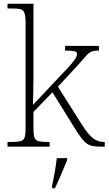

<svg xmlns="http://www.w3.org/2000/svg" viewBox="-20 -780 577 1021"><path d="M20 0V-25H38Q71 -25 88 -29Q105 -33 110.5 -48.5Q116 -64 116 -98V-659Q116 -695 110 -711Q104 -727 89 -731Q74 -735 46 -735H20V-760H158V-374Q158 -338 157 -297Q156 -256 155 -222L300 -376Q340 -417 359 -439.5Q378 -462 384 -473.5Q390 -485 390 -492Q390 -505 374.5 -508Q359 -511 326 -511V-536H506V-511Q479 -511 464.5 -504.5Q450 -498 435 -480Q420 -462 390 -429L288 -319L415 -118Q449 -64 475 -44.5Q501 -25 533 -25H537V0H523Q495 0 476 -3Q457 -6 442 -16.5Q427 -27 411 -48.5Q395 -70 372 -107L259 -289L158 -185V-97Q158 -63 163.5 -48Q169 -33 186 -29Q203 -25 236 -25H244V0ZM257 208Q265 171 271.5 133Q278 95 282 61H337V71Q328 92 317 119.5Q306 147 294 174Q282 201 272 221H257Z"/></svg>

Font: Noto Serif Tamil ExtraLight
Style: Italic
Weight: 200
Italic angle: -12°
Designer: Indian Type Foundry, Tom Grace, and the Monotype Design Team
Foundry: Monotype Imaging Inc.
Version: Version 2.003; ttfautohint (v1.8.4.7-5d5b)